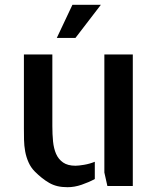

<svg xmlns="http://www.w3.org/2000/svg" viewBox="-20 -779 658 804"><path d="M199.2 -251Q199.2 -216.8 202.1 -187Q205.1 -157.2 214.8 -134.8Q224.6 -112.3 244.1 -98.6Q263.7 -85 295.9 -85Q308.6 -85 332 -88.9Q355.5 -92.8 377 -101.6V-29.3Q351.6 -15.6 321.8 -5.4Q292 4.9 262.7 4.9Q239.3 4.9 220.7 0.5Q202.1 -3.9 186 -13.2Q169.9 -22.5 155.3 -34.2Q140.6 -45.9 126 -60.5Q109.4 -77.1 99.6 -99.1Q89.8 -121.1 85.4 -145Q81.1 -168.9 80.6 -193.4Q80.1 -217.8 80.1 -241.2V-550.8H199.2ZM536.1 -550.8V0H429.7L417 -56.6V-550.8ZM402.3 -758.8 295.9 -620.1H217.8L283.2 -758.8Z"/></svg>

Font: Allerta Stencil
Style: Regular
Weight: 400
Designer: Matt McInerney
Foundry: Matt McInerney
Version: Version 1.02